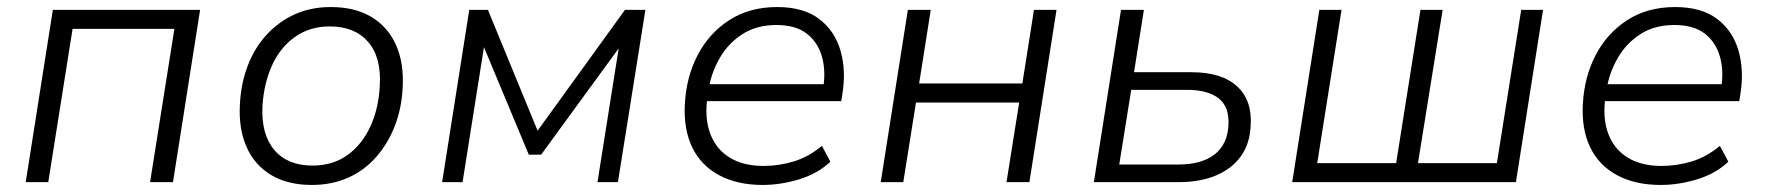

<svg xmlns="http://www.w3.org/2000/svg" viewBox="-20 -517 5016 545"><path d="M53 0 130 -489H548L471 0H406L475 -435H186L117 0Z M865 8Q797 8 750 -20Q703 -48 680 -99.5Q657 -151 661 -221Q664 -280 683 -330Q702 -380 736 -417.5Q770 -455 816 -476Q862 -497 919 -497Q987 -497 1034 -469Q1081 -441 1104 -389.5Q1127 -338 1123 -268Q1120 -209 1100.5 -159Q1081 -109 1047.5 -71Q1014 -33 968 -12.5Q922 8 865 8ZM867 -47Q925 -47 966.5 -77Q1008 -107 1031.5 -158.5Q1055 -210 1058 -273Q1063 -354 1025 -398Q987 -442 916 -442Q859 -442 817 -412Q775 -382 752 -331Q729 -280 725 -216Q721 -136 758.5 -91.5Q796 -47 867 -47Z M1235 0 1312 -489H1365L1506 -146L1754 -489H1812L1734 0H1676L1740 -404H1754L1516 -78H1481L1345 -404H1357L1293 0Z M2145 8Q2073 8 2021.5 -19.5Q1970 -47 1945 -98.5Q1920 -150 1924 -222Q1928 -298 1960 -360Q1992 -422 2049.5 -459.5Q2107 -497 2186 -497Q2261 -497 2305.5 -463Q2350 -429 2366 -372.5Q2382 -316 2371 -249L2368 -230H1969L1977 -278H2338L2316 -262Q2325 -315 2313 -356.5Q2301 -398 2269.5 -422Q2238 -446 2184 -446Q2128 -446 2088 -420.5Q2048 -395 2024 -354Q2000 -313 1992 -267L1989 -247Q1979 -186 1995 -140.5Q2011 -95 2050 -70.5Q2089 -46 2147 -46Q2192 -46 2234 -59Q2276 -72 2313 -103L2337 -58Q2301 -24 2248.5 -8Q2196 8 2145 8Z M2480 0 2557 -489H2622L2589 -280H2882L2915 -489H2979L2902 0H2837L2873 -226H2580L2544 0Z M3085 0 3162 -489H3227L3199 -312H3362Q3448 -312 3491.5 -272Q3535 -232 3530 -160Q3528 -110 3503 -74.5Q3478 -39 3433 -19.5Q3388 0 3325 0ZM3157 -50H3324Q3391 -50 3427.5 -78.5Q3464 -107 3467 -161Q3470 -214 3439 -238Q3408 -262 3349 -262H3191Z M3648 0 3725 -489H3788L3719 -54H3943L4012 -489H4075L4005 -54H4229L4298 -489H4360L4283 0Z M4694 8Q4622 8 4570.5 -19.5Q4519 -47 4494 -98.5Q4469 -150 4473 -222Q4477 -298 4509 -360Q4541 -422 4598.5 -459.5Q4656 -497 4735 -497Q4810 -497 4854.5 -463Q4899 -429 4915 -372.5Q4931 -316 4920 -249L4917 -230H4518L4526 -278H4887L4865 -262Q4874 -315 4862 -356.5Q4850 -398 4818.5 -422Q4787 -446 4733 -446Q4677 -446 4637 -420.5Q4597 -395 4573 -354Q4549 -313 4541 -267L4538 -247Q4528 -186 4544 -140.5Q4560 -95 4599 -70.5Q4638 -46 4696 -46Q4741 -46 4783 -59Q4825 -72 4862 -103L4886 -58Q4850 -24 4797.5 -8Q4745 8 4694 8Z"/></svg>

Font: Nunito Sans 10pt Light
Style: Italic
Weight: 300
Italic angle: -9°
Designer: Vernon Adams
Foundry: Vernon Adams
Version: Version 3.101;gftools[0.9.27]